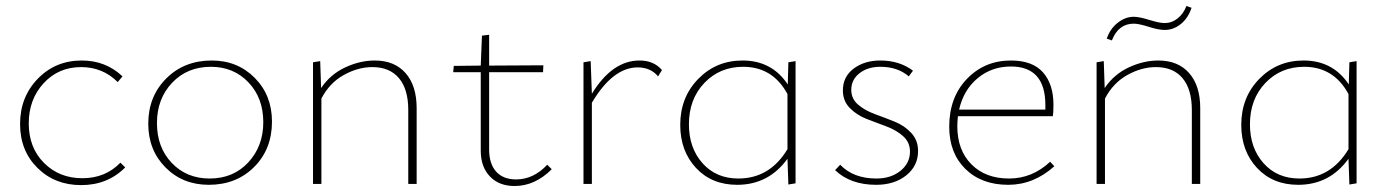

<svg xmlns="http://www.w3.org/2000/svg" viewBox="-20 -614 4639 641"><path d="M47 -200Q47 -290 106 -351Q165 -412 253 -412Q333 -412 389 -359L373 -340Q323 -390 251 -390Q175 -390 125.5 -336Q76 -282 76 -202Q76 -121 127 -70Q178 -19 255 -19Q332 -19 382 -71L398 -55Q339 4 251 4Q163 4 105 -53.5Q47 -111 47 -200Z M677 3Q590 3 532.5 -55Q475 -113 475 -201Q475 -292 535 -352Q595 -412 687 -412Q773 -412 830.5 -354Q888 -296 888 -208Q888 -116 828.5 -56.5Q769 3 677 3ZM680 -18Q759 -18 809 -72Q859 -126 859 -206Q859 -287 809.5 -339Q760 -391 684 -391Q605 -391 554.5 -337.5Q504 -284 504 -203Q504 -122 553.5 -70Q603 -18 680 -18Z M1231 -412Q1297 -412 1334 -370Q1371 -328 1371 -253V0H1343V-247Q1343 -316 1312 -353Q1281 -390 1223 -390Q1175 -390 1127.5 -363.5Q1080 -337 1053 -285V0H1025V-406L1049 -410L1052 -320Q1083 -366 1132.5 -389Q1182 -412 1231 -412Z M1807 -64 1822 -49Q1766 7 1698 7Q1646 7 1615.5 -25Q1585 -57 1585 -111V-373H1493L1495 -394L1585 -395L1589 -495L1613 -498V-395L1794 -396L1793 -373H1613V-115Q1613 -67 1636.5 -41Q1660 -15 1703 -15Q1761 -15 1807 -64Z M2115 -412Q2163 -412 2190 -380L2177 -359Q2152 -389 2109 -389Q2026 -389 1956 -271V0H1928V-406L1952 -410L1956 -301Q2024 -412 2115 -412Z M2612 -406 2636 -410V-2L2612 2L2609 -84Q2546 3 2441 3Q2356 3 2303.5 -53.5Q2251 -110 2251 -197Q2251 -289 2311 -350.5Q2371 -412 2459 -412Q2557 -412 2610 -332ZM2445 -18Q2550 -18 2609 -116V-300Q2560 -391 2461 -391Q2383 -391 2331.5 -337Q2280 -283 2280 -199Q2280 -120 2325.5 -69Q2371 -18 2445 -18Z M2905 3Q2819 3 2768 -46L2785 -64Q2829 -18 2906 -18Q2954 -18 2986 -43.5Q3018 -69 3018 -108Q3018 -139 2995 -159.5Q2972 -180 2939 -192Q2906 -204 2873 -217Q2840 -230 2817 -253.5Q2794 -277 2794 -312Q2794 -358 2830 -385Q2866 -412 2919 -412Q2983 -412 3028 -378L3014 -359Q2977 -391 2919 -391Q2877 -391 2849.5 -369.5Q2822 -348 2822 -314Q2822 -284 2845 -264.5Q2868 -245 2901 -233Q2934 -221 2966.5 -208Q2999 -195 3022 -170.5Q3045 -146 3045 -110Q3045 -60 3005.5 -28.5Q2966 3 2905 3Z M3486 -74 3500 -59Q3431 3 3346 3Q3257 3 3203 -50Q3149 -103 3149 -191Q3149 -289 3208 -350.5Q3267 -412 3355 -412Q3427 -412 3462 -372.5Q3497 -333 3497 -264Q3497 -238 3495 -226H3178Q3176 -204 3176 -193Q3176 -113 3223 -65.5Q3270 -18 3349 -18Q3426 -18 3486 -74ZM3355 -392Q3291 -392 3244 -353Q3197 -314 3182 -248H3470V-263Q3470 -392 3355 -392Z M3765 -535Q3714 -535 3692 -479L3675 -485Q3686 -518 3711.5 -538Q3737 -558 3765 -558Q3783 -558 3817 -547.5Q3851 -537 3868 -537Q3892 -537 3911.5 -552.5Q3931 -568 3941 -594L3958 -588Q3947 -554 3922.5 -534Q3898 -514 3868 -514Q3848 -514 3815 -524.5Q3782 -535 3765 -535ZM3847 -412Q3913 -412 3950 -370Q3987 -328 3987 -253V0H3959V-247Q3959 -316 3928 -353Q3897 -390 3839 -390Q3791 -390 3743.5 -363.5Q3696 -337 3669 -285V0H3641V-406L3665 -410L3668 -320Q3699 -366 3748.5 -389Q3798 -412 3847 -412Z M4485 -406 4509 -410V-2L4485 2L4482 -84Q4419 3 4314 3Q4229 3 4176.5 -53.5Q4124 -110 4124 -197Q4124 -289 4184 -350.5Q4244 -412 4332 -412Q4430 -412 4483 -332ZM4318 -18Q4423 -18 4482 -116V-300Q4433 -391 4334 -391Q4256 -391 4204.5 -337Q4153 -283 4153 -199Q4153 -120 4198.5 -69Q4244 -18 4318 -18Z"/></svg>

Font: EauTestInfant Extralight
Style: Regular
Weight: 250
Designer: Christian Thalmann (Catharsis Fonts)
Version: Version 0.001;PS 000.001;hotconv 1.0.88;makeotf.lib2.5.64775